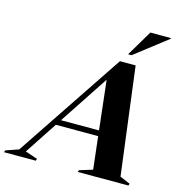

<svg xmlns="http://www.w3.org/2000/svg" viewBox="-215 -1052 1102 1170"><g transform="rotate(15 336.0 -467.5)"><path d="M640.5 -39.5 705 -12.5 701 0H381L386 -12.5L468.5 -37.5L445 -243H178L43.5 -39L120.5 -12.5L116.5 0H-84L-79.5 -12.5L1.5 -40.5L455 -718.5H554ZM201 -278H441L406 -588.5ZM492 -772 589 -935H718.5V-930.5L514 -772Z"/></g></svg>

Font: Newsreader Display
Style: Bold Italic
Weight: 700
Italic angle: -17°
Designer: Hugues Gentile
Foundry: Production Type
Version: Version 1.001